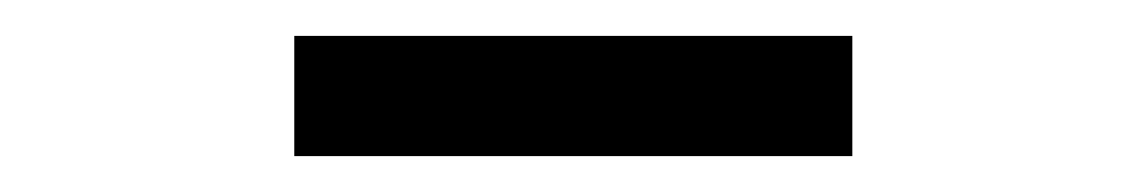

<svg xmlns="http://www.w3.org/2000/svg" viewBox="-20 -687 639 107"><path d="M144 -600V-667H455V-600Z"/></svg>

Font: Quantico
Style: Regular
Weight: 400
Designer: Matt Desmond
Foundry: MADtype
Version: Version 2.002